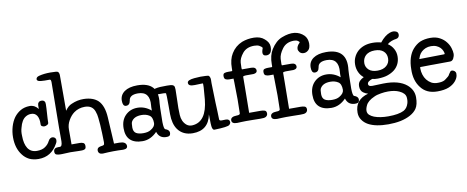

<svg xmlns="http://www.w3.org/2000/svg" viewBox="-72 -956 3614 1487"><g transform="rotate(-10 1735.5 -213.0)"><path d="M205 -401Q220 -393 234 -375Q234 -390 234 -403Q234 -417 242 -426Q249 -435 265 -435Q280 -435 287.5 -426Q295 -417 294 -402Q293 -382 293 -370Q291 -324 288 -289Q287 -259 287 -258Q287 -248 276 -242Q265 -235 252 -235Q245 -235 235.5 -240Q226 -245 227 -257Q229 -299 214 -324Q198 -349 167 -348Q146 -348 127 -337Q108 -326 96 -305Q84 -285 77 -256Q68 -228 70 -193Q70 -130 93 -94Q117 -58 164 -58Q205 -58 229 -75Q254 -92 266 -117Q274 -132 282 -136Q290 -141 298.5 -141Q307 -141 316 -135Q326 -127 326 -114Q326 -106 324 -100Q322 -94 318 -88Q267 6 166 6Q125 6 93 -9Q62 -25 42 -52Q21 -79 10 -114Q-1 -150 -1 -193Q-1 -236 11 -277Q23 -317 44 -346Q66 -375 96 -392Q126 -409 165 -410Q185 -411 205 -401Z M508 -1H483Q417 -5 351 0H337Q322 0 309 -4Q294 -8 294 -28Q294 -58 330 -58H344Q362 -58 363 -98Q363 -138 363 -207Q367 -561 367 -561Q367 -584 357 -584H317Q281 -584 266 -591Q257 -596 257 -604Q257 -622 282 -628Q320 -638 370 -638Q423 -638 430 -632Q439 -624 440 -606Q440 -606 440 -606Q440 -465 440 -325Q464 -360 493 -371Q540 -392 590 -391Q663 -389 702 -352Q744 -310 749 -218Q755 -114 761 -10H802Q854 -10 857 23Q859 49 822 49Q744 45 663 51Q629 51 627 22Q626 -2 654 -7Q677 -10 680 -13Q686 -17 686 -34Q685 -50 685 -76Q684 -108 684 -110Q683 -110 683 -127Q681 -158 681 -172Q680 -188 676 -227Q674 -253 664 -280Q646 -330 587 -330Q538 -330 501 -303Q474 -283 455 -249Q436 -216 436 -179Q436 -120 436 -61H501Q517 -61 529 -55Q540 -49 540 -30Q540 -11 530 -6Q520 -1 508 -1Z M1163 10Q1113 7 1098 -43Q1047 10 983.5 10Q920 10 887 -21Q854 -52 854.5 -114Q855 -176 891 -213Q929 -252 987 -252Q1045 -252 1094 -211V-237L1095 -251Q1106 -361 1010 -361Q944 -361 939 -317Q933 -280 902 -282Q878 -284 878 -326Q878 -371 914.5 -397Q951 -423 1016 -423Q1184 -423 1163 -257Q1162 -237 1161 -217Q1160 -137 1159 -109Q1160 -56 1171 -51Q1212 -37 1200 -3Q1196 12 1163 10ZM1009 -191Q949 -191 928 -153Q922 -142 922 -108Q922 -75 943 -62Q964 -50 1000 -50Q1036 -50 1057 -63Q1093 -84 1094 -112Q1094 -160 1069 -175Q1044 -191 1009 -191Z M1121 -351Q1121 -383 1242 -381Q1260 -381 1271 -380Q1296 -378 1301 -361Q1303 -352 1303 -340Q1303 -312 1301 -252Q1298 -192 1301 -140Q1304 -88 1337 -59Q1357 -42 1384 -44Q1496 -51 1513 -224Q1525 -350 1519 -350Q1514 -350 1456 -348Q1403 -346 1406 -376Q1408 -396 1461 -401Q1514 -406 1551 -403Q1570 -402 1572 -401Q1580 -396 1583 -387Q1587 -377 1586.5 -365Q1586 -353 1586 -340Q1591 -141 1593 -119Q1594 -111 1595 -54Q1595 -42 1614 -42Q1614 -42 1645 -43Q1675 -43 1676 -18Q1676 -7 1665 3Q1652 16 1546 19Q1534 19 1529 0Q1524 -16 1524 -105Q1500 17 1377 17Q1300 17 1260 -38Q1228 -83 1228 -160Q1228 -160 1228 -229Q1228 -318 1225.5 -322.5Q1223 -327 1206 -327H1161Q1121 -327 1121 -351Z M2257 -352Q2257 -333 2228 -330Q2228 -330 2186 -330Q2146 -331 2146 -323Q2146 -314 2145.5 -251Q2145 -188 2143 -40H2234Q2251 -40 2265 -35.5Q2279 -31 2279 -12Q2279 5 2264 14Q2252 21 2220 20Q2220 20 2161 19Q2102 18 2072.5 19.5Q2043 21 2038 21Q1996 21 1996 -6Q1996 -35 2044 -36Q2070 -36 2071 -48Q2073 -142 2073 -158Q2073 -199 2071 -290Q2071 -315 2070 -322H2035Q2022 -322 2008 -328Q1997 -334 1997 -354Q1997 -373 2009 -377Q2021 -381 2037 -381H2066Q2069 -381 2070 -382Q2071 -391 2071 -391Q2071 -391 2071 -404Q2071 -472 2099 -517Q2136 -576 2185 -595Q2297 -639 2361 -575Q2383 -551 2384 -513Q2384 -476 2367.5 -460.5Q2351 -445 2331 -445Q2311 -445 2299 -458Q2288 -472 2288 -484Q2288 -507 2310 -528Q2314 -532 2313 -535Q2312 -538 2301.5 -545.5Q2291 -553 2271 -553Q2211 -553 2179.5 -510.5Q2148 -468 2146 -432Q2143 -381 2147 -381H2218Q2257 -381 2257 -352ZM1947 -375Q1947 -356 1918 -353Q1918 -353 1876 -353Q1836 -354 1836 -346Q1836 -337 1835.5 -274Q1835 -211 1833 -63H1924Q1941 -63 1955 -58.5Q1969 -54 1969 -34Q1969 -18 1954 -9Q1942 -2 1910 -3Q1910 -3 1851 -4Q1792 -5 1762.5 -3.5Q1733 -2 1728 -2Q1686 -2 1686 -29Q1686 -58 1734 -59Q1760 -59 1761 -71Q1763 -165 1763 -181Q1763 -222 1761 -313Q1761 -338 1760 -345H1725Q1710 -345 1698 -351Q1687 -357 1687 -377Q1687 -396 1699 -400Q1711 -404 1727 -404H1756Q1759 -404 1760 -405Q1761 -414 1761 -414Q1761 -414 1761 -427Q1761 -495 1789 -540Q1820 -591 1875 -614Q1920 -631 1970 -630Q2021 -629 2051 -602Q2085 -574 2086 -540Q2087 -475 2039 -478Q2001 -481 2023 -537Q2024 -539 2022 -544Q2019 -549 2001 -560Q1987 -568 1961 -568Q1901 -568 1869.5 -529.5Q1838 -491 1836 -456Q1833 -404 1837 -404H1908Q1947 -404 1947 -375Z M2648 10Q2598 7 2583 -43Q2532 10 2468.5 10Q2405 10 2372 -21Q2339 -52 2339.5 -114Q2340 -176 2376 -213Q2414 -252 2472 -252Q2530 -252 2579 -211V-237L2580 -251Q2591 -361 2495 -361Q2429 -361 2424 -317Q2418 -280 2387 -282Q2363 -284 2363 -326Q2363 -371 2399.5 -397Q2436 -423 2501 -423Q2669 -423 2648 -257Q2647 -237 2646 -217Q2645 -137 2644 -109Q2645 -56 2656 -51Q2697 -37 2685 -3Q2681 12 2648 10ZM2494 -191Q2434 -191 2413 -153Q2407 -142 2407 -108Q2407 -75 2428 -62Q2449 -50 2485 -50Q2521 -50 2542 -63Q2578 -84 2579 -112Q2579 -160 2554 -175Q2529 -191 2494 -191Z M2937 -162Q2908 -152 2861 -151Q2834 -151 2817 -156Q2799 -150 2789 -142Q2778 -134 2778 -122Q2778 -103 2809 -103Q2885 -106 2894 -106Q3018 -109 3080 -56Q3127 -15 3127 42.5Q3127 100 3106 131Q3088 157 3055 175Q3023 193 2977 203Q2931 212 2881 212Q2781 212 2724 181Q2695 165 2678 140Q2660 115 2660 82Q2660 -20 2766 -49Q2745 -55 2730 -66Q2707 -82 2707 -117Q2707 -143 2722 -158Q2734 -171 2755 -181Q2732 -199 2719 -227Q2706 -255 2706 -287Q2706 -319 2718 -345Q2729 -370 2750 -390Q2771 -409 2800 -420Q2831 -431 2867 -431Q2904 -431 2935 -422Q2974 -471 3014 -485Q3032 -491 3042 -490Q3054 -490 3067 -483Q3079 -476 3079 -458Q3079 -447 3072.5 -439Q3066 -431 3054 -429Q3036 -427 3017 -420Q2998 -413 2983 -400Q3011 -382 3026 -354Q3041 -327 3041 -295Q3041 -263 3029 -237Q3017 -211 2994 -192Q2970 -173 2937 -162ZM3007 -23Q2972 -39 2921 -39Q2893 -39 2864 -34Q2831 -29 2809 -18Q2757 5 2742 38Q2718 88 2745 113Q2758 125 2780 134Q2826 151 2890 151Q2972 151 3013 130Q3041 115 3052 79Q3059 57 3056 30Q3052 -3 3007 -23ZM2942 -349Q2918 -370 2874 -370Q2829 -370 2803 -347Q2778 -323 2778 -286Q2778 -256 2801 -234Q2825 -212 2870 -212Q2915 -212 2941 -235Q2966 -257 2966 -292.5Q2966 -328 2942 -349Z M3266 -319Q3229 -303 3213 -270Q3207 -257 3203 -244L3395 -247Q3402 -247 3404 -249Q3404 -260 3398 -274Q3392 -288 3381 -299.5Q3370 -311 3352 -319Q3334 -327 3309.5 -327Q3285 -327 3266 -319ZM3218 -182H3199Q3198 -176 3198 -170Q3198 -146 3205.5 -122Q3213 -98 3227 -80Q3242 -61 3263 -49Q3286 -37 3315 -38Q3347 -38 3366 -48Q3375 -53 3398 -72Q3404 -76 3411 -90Q3417 -100 3423 -107Q3432 -117 3449 -109Q3460 -104 3464 -94Q3468 -87 3465 -68Q3461 -46 3442 -24Q3422 -1 3388 13Q3353 27 3299 27Q3255 27 3223 12Q3191 -3 3170 -31Q3125 -88 3128 -177Q3128 -226 3140.5 -266Q3153 -306 3177 -333Q3203 -362 3233 -376Q3269 -391 3314 -391Q3359 -391 3389 -374Q3419 -358 3438 -333Q3456 -310 3464 -284Q3472 -258 3472 -239.5Q3472 -221 3462 -202Q3452 -184 3435 -184L3304 -183H3281Z"/></g></svg>

Font: Scratch Savers
Style: Book
Weight: 400
Designer: Pablo Impallari, Rodrigo Fuenzalida, Brenda Gallo
Foundry: Pablo Impallari, Rodrigo Fuenzalida, Brenda Gallo
Version: Version 4.0b1